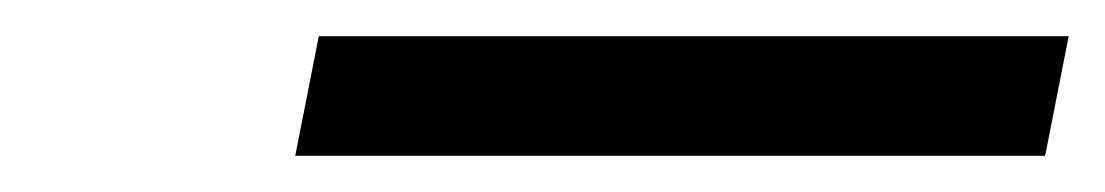

<svg xmlns="http://www.w3.org/2000/svg" viewBox="-20 -789 610 106"><path d="M156 -769H570L557 -703H143Z"/></svg>

Font: Taviraj SemiBold
Style: Italic
Weight: 600
Italic angle: -12°
Designer: Katatrad Team
Foundry: CadsonDemak
Version: Version 1.001